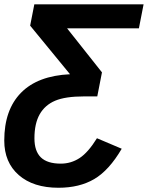

<svg xmlns="http://www.w3.org/2000/svg" viewBox="-39 -679 694 901"><path d="M235.4 202.1Q117.2 202.1 49.1 142.6Q-19 83 -19 -19.5Q-19 -163.6 59.6 -243.7Q138.2 -323.7 289.6 -330.6L102.5 -558.6L122.1 -658.7H634.8L612.8 -545.9H275.9L439.5 -339.4L417.5 -226.6H355Q267.6 -226.6 219.7 -206.3Q171.9 -186 147.2 -142.6Q122.6 -99.1 122.6 -29.8Q122.6 30.3 152.8 59.6Q183.1 88.9 246.1 88.9Q294.4 88.9 334.5 62.7Q374.5 36.6 416 -30.3L532.2 19Q472.7 120.6 403.1 161.4Q333.5 202.1 235.4 202.1Z"/></svg>

Font: Cousine
Style: Bold Italic
Weight: 700
Italic angle: -12°
Monospace: yes
Designer: Steve Matteson
Foundry: Ascender Corporation
Version: Version 1.20